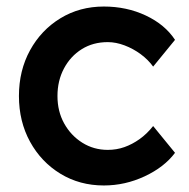

<svg xmlns="http://www.w3.org/2000/svg" viewBox="-20 -558 578 588"><path d="M298 10Q224 10 165 -26Q106 -62 72 -124Q38 -186 38 -264Q38 -342 72 -404Q106 -466 165 -502Q224 -538 298 -538Q368 -538 426.5 -510.5Q485 -483 516 -436L449 -354Q434 -375 411 -392Q388 -409 361.5 -419Q335 -429 310 -429Q265 -429 230.5 -407.5Q196 -386 176 -348.5Q156 -311 156 -264Q156 -217 176.5 -180Q197 -143 232 -121Q267 -99 310 -99Q337 -99 361 -107.5Q385 -116 407.5 -132Q430 -148 449 -172L516 -90Q483 -46 423 -18Q363 10 298 10Z"/></svg>

Font: Readex Pro Medium
Style: Regular
Weight: 500
Designer: Bonnie Shaver-Troup, Thomas Jockin
Foundry: Lexend
Version: Version 1.204